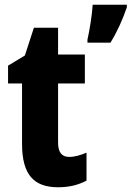

<svg xmlns="http://www.w3.org/2000/svg" viewBox="-20 -780 555 810"><path d="M515 -749V-760H371C369 -720 357 -647 349 -613V-600H446C475 -647 498 -699 515 -749ZM272 -118C240 -118 225 -138 225 -179V-428H338V-550H225V-663H123L85 -546L14 -503V-428H73V-173C73 -43 123 10 225 10C273 10 311 0 345 -18V-136C319 -125 295 -118 272 -118Z"/></svg>

Font: Noto Sans Khmer Condensed ExtraBold
Style: Regular
Weight: 800
Width: 3
Designer: Danh Hong and the Monotype Design Team
Foundry: Monotype Imaging Inc.
Version: Version 2.004